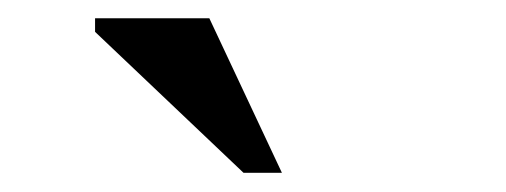

<svg xmlns="http://www.w3.org/2000/svg" viewBox="-20 -700 540 205"><path d="M281 -515.5H240L81.5 -666V-680.5H203.5Z"/></svg>

Font: Newsreader 16pt Medium
Style: Regular
Weight: 500
Designer: Hugues Gentile
Foundry: Production Type
Version: Version 1.003